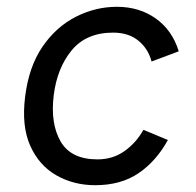

<svg xmlns="http://www.w3.org/2000/svg" viewBox="-20 -532 576 565"><path d="M506 -381 426 -351Q416 -389 387 -412.5Q358 -436 313 -436Q234 -436 191 -384Q148 -332 138 -251Q128 -168 158.5 -115.5Q189 -63 267 -63Q312 -63 346.5 -87.5Q381 -112 402 -150L474 -120Q440 -58 388 -22.5Q336 13 260 13Q197 13 146 -16Q95 -45 69 -103Q43 -161 54 -248Q65 -336 105 -394.5Q145 -453 203 -482.5Q261 -512 324 -512Q390 -512 438.5 -477.5Q487 -443 506 -381Z"/></svg>

Font: Inclusive Sans
Style: Italic
Weight: 400
Italic angle: -7°
Designer: Olivia King
Foundry: Olivia King
Version: Version 2.004